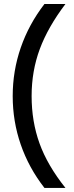

<svg xmlns="http://www.w3.org/2000/svg" viewBox="-20 -752 359 937"><path d="M196.8 165Q120.1 66.4 81.1 -46.9Q42 -160.2 42 -283.2Q42 -405.8 81.3 -519.5Q120.6 -633.3 196.8 -732.4H299.3Q213.9 -619.6 174.1 -512.5Q134.3 -405.3 134.3 -283.2Q134.3 -159.2 172.9 -52.2Q211.4 54.7 299.3 165Z"/></svg>

Font: Schibsted Grotesk Medium
Style: Regular
Weight: 500
Designer: Bakken & Baeck AS, Henrik Kongsvoll
Foundry: Schibsted ASA
Version: Version 1.100;gftools[0.9.25]